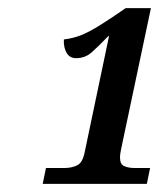

<svg xmlns="http://www.w3.org/2000/svg" viewBox="-20 -839 412 472"><path d="M85 -387 93 -426H139Q156 -426 169.5 -432.5Q183 -439 188 -464L248 -750H246Q221 -724 205 -710Q189 -696 167 -696Q151 -696 143.5 -709.5Q136 -723 137 -742Q161 -745 180.5 -753Q200 -761 225 -776.5Q250 -792 289 -819H351L281 -488Q279 -478 277 -468.5Q275 -459 275 -452Q275 -435 285.5 -430.5Q296 -426 311 -426H349L341 -387Z"/></svg>

Font: Noto Serif SemiCondensed SemiBold
Style: Italic
Weight: 600
Width: 4
Italic angle: -12°
Designer: Monotype Design Team
Foundry: Monotype Imaging Inc.
Version: Version 2.014; ttfautohint (v1.8.4.7-5d5b)